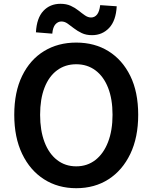

<svg xmlns="http://www.w3.org/2000/svg" viewBox="-20 -976 802 1010"><path d="M381 14Q285 14 211.5 -33Q138 -80 96.5 -166.5Q55 -253 55 -372Q55 -492 96.5 -577Q138 -662 211.5 -707Q285 -752 381 -752Q478 -752 551 -706.5Q624 -661 665.5 -576.5Q707 -492 707 -372Q707 -253 665.5 -166.5Q624 -80 551 -33Q478 14 381 14ZM381 -101Q439 -101 482 -134.5Q525 -168 548.5 -229Q572 -290 572 -372Q572 -455 548.5 -514.5Q525 -574 482 -606Q439 -638 381 -638Q323 -638 280 -606Q237 -574 214 -514.5Q191 -455 191 -372Q191 -290 214 -229Q237 -168 280 -134.5Q323 -101 381 -101ZM464 -791Q433 -791 410 -802Q387 -813 369 -827Q351 -841 335.5 -852Q320 -863 303 -863Q285 -863 271.5 -848Q258 -833 255 -799L169 -806Q173 -881 208 -918.5Q243 -956 298 -956Q329 -956 352 -945.5Q375 -935 393 -920.5Q411 -906 427 -895Q443 -884 459 -884Q478 -884 490.5 -899.5Q503 -915 507 -949L594 -943Q590 -867 554 -829Q518 -791 464 -791Z"/></svg>

Font: Noto Sans KR SemiBold
Style: Regular
Weight: 600
Designer: Ryoko NISHIZUKA  (kana, bopomofo & ideographs); Paul D. Hunt (Latin, Greek & Cyrillic); Sandoll Communications , Soo-you
Foundry: Adobe
Version: Version 2.004-H2;hotconv 1.0.118;makeotfexe 2.5.65603